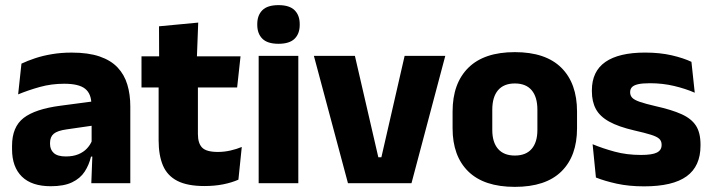

<svg xmlns="http://www.w3.org/2000/svg" viewBox="-20 -707 2746 741"><path d="M482.9 0H332.4L337.1 -123L333.6 -130.7V-284L332.7 -303.9Q332.7 -345.1 308.5 -364.5Q284.3 -383.8 227.8 -383.8Q178.3 -383.8 133.8 -371.4Q89.3 -359 50 -342.8L62.8 -461.4Q86.3 -472.5 115.7 -482.3Q145.2 -492.1 180.6 -498Q215.9 -504 256.4 -504Q321 -504 364.6 -489Q408.1 -474 434 -446.4Q460 -418.8 471.4 -380.6Q482.9 -342.5 482.9 -296.4ZM176 11.7Q102.4 11.7 64.5 -25.4Q26.5 -62.6 26.5 -131V-144.3Q26.5 -217.1 71.1 -251.7Q115.8 -286.3 213.3 -299L345.3 -316.5L354.3 -224.6L237.3 -207.7Q201.8 -202.8 187.5 -190.8Q173.1 -178.8 173.1 -155.4V-151.8Q173.1 -129.5 187.6 -116.4Q202.1 -103.2 234.1 -103.2Q262 -103.2 282.1 -111.5Q302.3 -119.8 315.4 -133.8Q328.6 -147.7 335.1 -164.4L356.6 -102.7H331.3Q323.6 -70.3 306.7 -44.5Q289.8 -18.6 258.4 -3.5Q227.1 11.7 176 11.7Z M769 11Q703.5 11 664.7 -8.8Q625.9 -28.6 609 -68Q592.2 -107.4 592.2 -165.5V-440.1H743.8V-189.9Q743.8 -153.9 760.2 -137.3Q776.5 -120.6 820.8 -120.6Q845.6 -120.6 869.5 -126.1Q893.4 -131.6 913.1 -139.8L900.1 -13.6Q874.7 -2.3 841.4 4.4Q808.2 11 769 11ZM895.2 -369.5H526.1V-489.6H908.3ZM739.6 -478.7H594.2L593.7 -605.5L745 -619.8Z M1131.3 0H978.3V-491.4H1131.3ZM1054.8 -538Q1012.2 -538 992.6 -557.6Q972.9 -577.3 972.9 -610.9V-614.3Q972.9 -648 992.6 -667.6Q1012.2 -687.2 1054.8 -687.2Q1097.1 -687.2 1116.9 -667.6Q1136.7 -648 1136.7 -614.3V-610.9Q1136.7 -576.8 1116.9 -557.4Q1097.1 -538 1054.8 -538Z M1440.1 -100.1H1451.9L1541.6 -491.4H1698.5L1568.1 0H1322.9L1191.4 -491.4H1349.7Z M1966.9 14.2Q1848.2 14.2 1787.4 -45.2Q1726.7 -104.6 1726.7 -211.9V-276.5Q1726.7 -385.4 1787.6 -445.6Q1848.5 -505.8 1966.9 -505.8Q2085.7 -505.8 2146.4 -445.6Q2207 -385.4 2207 -276.5V-211.9Q2207 -104.6 2146.5 -45.2Q2086.1 14.2 1966.9 14.2ZM1966.9 -106.7Q2009.7 -106.7 2031.8 -132.3Q2054 -157.9 2054 -205.5V-283.2Q2054 -332.8 2031.8 -358.9Q2009.7 -384.9 1966.9 -384.9Q1924.5 -384.9 1902.2 -358.9Q1879.9 -332.8 1879.9 -283.2V-205.5Q1879.9 -157.9 1902.2 -132.3Q1924.5 -106.7 1966.9 -106.7Z M2465.9 12.2Q2407.3 12.2 2360.3 1.9Q2313.4 -8.5 2279.9 -21.9L2267.1 -150.4Q2305.5 -134.4 2352.2 -121.7Q2399 -109 2453.5 -109Q2497.2 -109 2515.3 -118.3Q2533.4 -127.6 2533.4 -147.1V-149Q2533.4 -162.7 2524.3 -171.3Q2515.2 -179.8 2492.2 -187Q2469.3 -194.2 2428.3 -203.5Q2366.8 -217.8 2331 -237.7Q2295.1 -257.6 2279.7 -286.2Q2264.3 -314.8 2264.3 -354.5V-358.6Q2264.3 -431.6 2316.4 -467.9Q2368.5 -504.1 2469.5 -504.1Q2526.5 -504.1 2572.1 -493.6Q2617.7 -483 2648.5 -468.4L2661.3 -349.2Q2625.7 -364.8 2581.4 -375.3Q2537.1 -385.8 2488.6 -385.8Q2459 -385.8 2442.2 -381.9Q2425.4 -377.9 2418.7 -370.3Q2412 -362.8 2412 -352.1V-350.3Q2412 -338.4 2419.9 -329.9Q2427.8 -321.4 2449.2 -313.9Q2470.6 -306.5 2510.7 -297.2Q2572.3 -283.5 2610.4 -266.3Q2648.4 -249.2 2666 -221.9Q2683.5 -194.7 2683.5 -149.3V-144.9Q2683.5 -65.4 2630 -26.6Q2576.5 12.2 2465.9 12.2Z"/></svg>

Font: Anek Kannada Medium
Style: Regular
Weight: 500
Designer: Vaishnavi Murthy, Maithili Shingre (Kannada) & Yesha Goshar (Latin)
Foundry: Ek Type
Version: Version 1.003